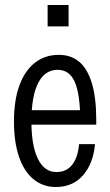

<svg xmlns="http://www.w3.org/2000/svg" viewBox="-20 -740 442 770"><path d="M204 10Q152 10 114 -21.5Q76 -53 56 -112Q36 -171 36 -253Q36 -337 57.5 -396.5Q79 -456 119.5 -488Q160 -520 216 -520Q265 -520 298 -492Q331 -464 348.5 -406Q366 -348 366 -259Q366 -255 366 -250Q366 -245 366 -240H81V-298H330L302 -258Q301 -365 279.5 -412.5Q258 -460 211 -460Q160 -460 133 -407Q106 -354 106 -253Q106 -156 132 -103Q158 -50 206 -50Q247 -50 270 -80Q293 -110 297 -162H361Q354 -84 313 -37Q272 10 204 10ZM171 -634V-720H255V-634Z"/></svg>

Font: Instrument Sans Condensed
Style: Regular
Weight: 400
Width: 3
Designer: Rodrigo Fuenzalida
Foundry: fragTYPE
Version: Version 1.000;gftools[0.9.28]